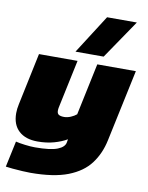

<svg xmlns="http://www.w3.org/2000/svg" viewBox="-98 -808 815 1054"><g transform="rotate(10 309.5 -281.0)"><path d="M274 -522 412 -738H578L431 -522ZM145 176Q129 176 101 174.5Q73 173 46.5 170.5Q20 168 7 166L38 21Q58 26 90 30Q122 34 146 34Q232 34 271 18.5Q310 3 314 -24L317 -41Q286 -23 245 -11.5Q204 0 154 0Q87 0 49.5 -34.5Q12 -69 12 -133Q12 -157 18 -184L79 -474H294L237 -205Q236 -200 235.5 -195.5Q235 -191 235 -186Q235 -170 245 -164Q255 -158 275 -158Q292 -158 311 -166Q330 -174 343 -185L404 -474H619L534 -74Q518 2 476 58Q434 114 354.5 145Q275 176 145 176Z"/></g></svg>

Font: Kanit ExtraBold
Style: Italic
Weight: 800
Italic angle: -12°
Designer: Katatrad Team
Foundry: CadsonDemak
Version: Version 2.000; ttfautohint (v1.8.3)